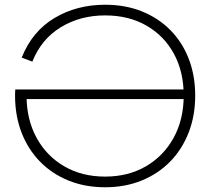

<svg xmlns="http://www.w3.org/2000/svg" viewBox="-20 -781 894 810"><path d="M769 -403.5V-363H48.5L45.5 -403.5ZM423.5 -761Q509.5 -761 579.2 -732.8Q649 -704.5 699.2 -653.5Q749.5 -602.5 776.5 -532.2Q803.5 -462 803.5 -378Q803.5 -292.5 775.8 -221.5Q748 -150.5 697.5 -99Q647 -47.5 577.2 -19.2Q507.5 9 423.5 9Q339 9 269.2 -19.2Q199.5 -47.5 149 -99Q98.5 -150.5 71 -221.5Q43.5 -292.5 43.5 -378Q43.5 -385 43.8 -391.5Q44 -398 44.5 -403.5L92 -399Q92 -393.5 92 -388.5Q92 -383.5 92 -378Q92 -277.5 134 -200.2Q176 -123 250.8 -79.5Q325.5 -36 423.5 -36Q521 -36 595.8 -79.5Q670.5 -123 712.8 -200.2Q755 -277.5 755 -378Q755 -478 713.8 -554Q672.5 -630 597.8 -673Q523 -716 423.5 -716Q318 -716 236 -665.8Q154 -615.5 116.5 -521L71.5 -538Q116 -649 209.8 -705Q303.5 -761 423.5 -761Z"/></svg>

Font: Hepta Slab Light
Style: Regular
Weight: 300
Designer: Michael LaGattuta
Foundry: Michael LaGattuta
Version: Version 1.102